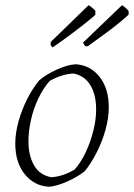

<svg xmlns="http://www.w3.org/2000/svg" viewBox="-20 -703 509 729"><path d="M166 6Q110 3 74 -41.5Q38 -86 38 -158Q38 -198 50.5 -242.5Q63 -287 83.5 -327.5Q104 -368 129 -398Q156 -421 196 -439Q236 -457 267 -459Q322 -456 357.5 -412Q393 -368 393 -295Q393 -255 380.5 -210Q368 -165 347 -124Q326 -83 302 -53Q274 -31 234.5 -13.5Q195 4 166 6ZM175 -30Q219 -33 263 -59Q288 -87 306 -126Q324 -165 334.5 -207Q345 -249 345 -287Q345 -343 323.5 -379Q302 -415 259 -424Q213 -421 169 -396Q144 -368 125.5 -329Q107 -290 97.5 -247.5Q88 -205 88 -167Q88 -112 109.5 -75Q131 -38 175 -30ZM304 -527 295 -541 443 -683Q445 -683 453 -676.5Q461 -670 468 -662Q468 -658 468.5 -654.5Q469 -651 468 -647Q462 -641 440 -622.5Q418 -604 385 -579.5Q352 -555 314 -528ZM180 -523Q172 -529 172 -536L173 -544L316 -683Q319 -682 327 -676Q335 -670 342 -662Q342 -658 342 -654.5Q342 -651 342 -647Q340 -644 316 -624.5Q292 -605 255.5 -577.5Q219 -550 180 -523Z"/></svg>

Font: Labrada Lght
Style: Italic
Weight: 300
Italic angle: -7°
Designer: Mercedes Jáuregui
Foundry: Omnibus-Type Team
Version: Version 1.000; ttfautohint (v1.8.4.7-5d5b)